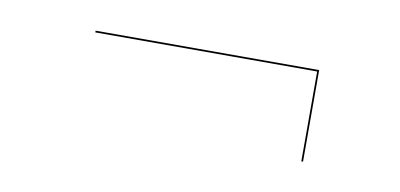

<svg xmlns="http://www.w3.org/2000/svg" viewBox="-29 -379 460 221"><g transform="rotate(10 200.5 -268.5)"><path d="M331.1 -321.8V-214.8H329.1V-319.8H69.8V-321.8Z"/></g></svg>

Font: Fira Sans Compressed Two
Style: Regular
Weight: 100
Width: 1
Designer: Carrois Corporate & Edenspiekermann AG
Foundry: Carrois Corporate GbR & Edenspiekermann AG
Version: Version 4.203;PS 004.203;hotconv 1.0.88;makeotf.lib2.5.64775